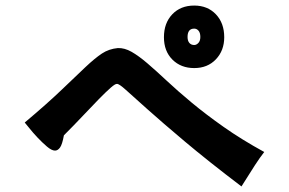

<svg xmlns="http://www.w3.org/2000/svg" viewBox="-20 -731 1040 691"><path d="M787 -597Q787 -549 757 -517.5Q727 -486 679 -486Q631 -486 600.5 -516.5Q570 -547 570 -597Q570 -648 600 -679.5Q630 -711 679 -711Q727 -711 757 -679.5Q787 -648 787 -597ZM701 -598Q701 -613 694.5 -620.5Q688 -628 679 -628Q655 -628 655 -598Q655 -584 661.5 -576.5Q668 -569 679 -569Q687 -569 694 -576.5Q701 -584 701 -598ZM931 -184Q916 -165 897.5 -136.5Q879 -108 849 -60Q728 -152 645.5 -221.5Q563 -291 511 -337.5Q459 -384 433.5 -407Q408 -430 401 -429Q395 -430 378 -415Q361 -400 336 -374.5Q311 -349 279 -315Q247 -281 210 -244Q204 -211 196 -200Q188 -189 178 -189Q166 -189 149 -203.5Q132 -218 115 -236Q98 -254 85 -270.5Q72 -287 69 -290Q151 -359 202 -408Q253 -457 287.5 -489.5Q322 -522 347 -538.5Q372 -555 404 -558Q428 -559 453.5 -544.5Q479 -530 510 -503.5Q541 -477 580 -440.5Q619 -404 669.5 -362Q720 -320 784.5 -274.5Q849 -229 931 -184Z"/></svg>

Font: D2Coding
Style: Bold
Weight: 700
Monospace: yes
Designer: Yong-Rak Park; Jeong-Hwan Yoon; Sang-Min Lee;
Foundry: NHN Corporation
Version: Version 1.3.2; Build 20180524